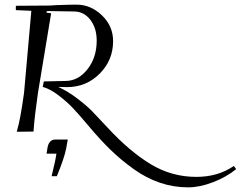

<svg xmlns="http://www.w3.org/2000/svg" viewBox="-20 -558 1032 823"><path d="M179.7 100.6 183.6 75.2Q186.5 58.6 194.8 49.3Q203.1 40 217.8 40H270.5L263.7 78.1Q255.9 119.1 223.6 197.3H201.2Q219.7 122.1 221.7 100.6ZM47.9 -514.6V-533.2L192.4 -534.2L223.6 -536.1Q279.3 -538.1 308.6 -538.1Q369.1 -538.1 417 -492.2Q464.8 -446.3 464.8 -381.8Q464.8 -299.8 407.2 -242.2Q349.6 -184.6 267.6 -184.6L229.5 -185.5Q270.5 -167 312 -135.3Q353.5 -103.5 376 -80.1Q398.4 -56.6 441.4 -10.7Q535.2 90.8 625.5 145.5Q715.8 200.2 821.3 200.2Q915 200.2 982.4 153.3L992.2 167Q950.2 201.2 893.1 223.1Q835.9 245.1 786.1 245.1Q723.6 245.1 665 225.1Q606.4 205.1 552.7 166.5Q499 127.9 454.6 85Q410.2 42 359.4 -18.6Q317.4 -68.4 292.5 -94.7Q267.6 -121.1 231.4 -148.9Q195.3 -176.8 163.1 -185.5L168 -209L259.8 -210.9Q315.4 -210.9 355 -261.2Q394.5 -311.5 394.5 -383.8Q394.5 -437.5 367.2 -473.1Q339.8 -508.8 296.9 -508.8Q266.6 -508.8 181.6 -510.7L178.7 -503.9L199.2 -501L142.6 -159.2Q128.9 -64.5 124 0V5.9L51.8 6.8L53.7 -1Q66.4 -41 83 -159.2L114.3 -511.7Z"/></svg>

Font: Kleymisska
Style: Regular
Weight: 500
Italic angle: -8°
Designer: gluk
Foundry: gluk
Version: Version 0.298